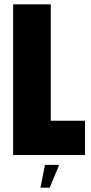

<svg xmlns="http://www.w3.org/2000/svg" viewBox="-20 -720 422 892"><path d="M41 -700H216V-159H375V0H41ZM211 152H168L189 46H253V51Z"/></svg>

Font: Phudu ExtraBold
Style: Regular
Weight: 800
Version: Version 1.005;gftools[0.9.23]